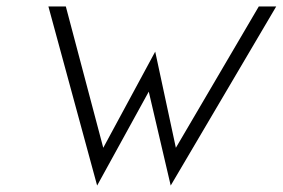

<svg xmlns="http://www.w3.org/2000/svg" viewBox="-20 -590 876 595"><path d="M130 -570 281 -15 441 -306 509 -15 836 -570H782L525 -132L461 -430L300 -132L184 -570Z"/></svg>

Font: Charger Sport
Style: ExLitObl
Weight: 200
Designer: Jasper
Foundry: Cannot Into Space Fonts
Version: Version 1.1